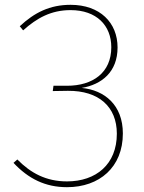

<svg xmlns="http://www.w3.org/2000/svg" viewBox="-20 -766 597 797"><path d="M258 11C393 11 490 -72 490 -212C490 -330 414 -392 319 -401C402 -415 468 -467 468 -569C468 -672 395 -746 273 -746C187 -746 123 -714 62 -657L76 -640C133 -691 192 -724 273 -724C381 -724 442 -660 442 -570C442 -464 365 -410 258 -410H202L199 -388L262 -389C390 -390 465 -323 465 -211C465 -84 379 -13 258 -13C171 -13 107 -48 52 -104L36 -90C98 -24 168 11 258 11Z"/></svg>

Font: Glow Sans SC Normal Thin
Style: Regular
Weight: 100
Designer: Ryoko NISHIZUKA (kana, bopomofo & ideographs); Paul D. Hunt (Latin, Greek & Cyrillic); Sandoll Communications, Soo-young
Version: Version 0.93